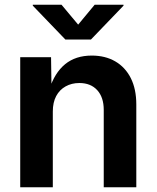

<svg xmlns="http://www.w3.org/2000/svg" viewBox="-20 -786 657 806"><path d="M201.7 -317.9V0H64.9V-545.9H194.3L196.3 -410.2H187Q209 -480 253.2 -516.4Q297.4 -552.7 365.2 -552.7Q421.9 -552.7 463.9 -528.3Q505.9 -503.9 529.1 -458Q552.2 -412.1 552.2 -347.2V0H415.5V-324.7Q415.5 -377.4 388.2 -407.5Q360.8 -437.5 313 -437.5Q280.8 -437.5 255.4 -423.3Q230 -409.2 215.8 -382.6Q201.7 -356 201.7 -317.9ZM238.3 -766.1 308.1 -682.6 377.4 -766.1H498.5V-762.2L361.8 -620.1H254.4L117.7 -762.2V-766.1Z"/></svg>

Font: Inter
Style: 650
Weight: 650
Designer: Rasmus Andersson
Foundry: rsms
Version: Version 4.001;git-66647c0bb